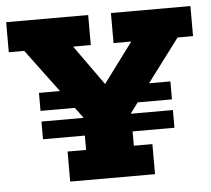

<svg xmlns="http://www.w3.org/2000/svg" viewBox="-46 -632 748 681"><g transform="rotate(-5 328.0 -291.5)"><path d="M94 -259V-323H169L55 -476H0V-583H292V-476H229L354 -301H306L436 -476H373V-583H656V-476H601L486 -323H562V-259H440L413 -223V-190L399 -221H562V-158H413V-107H479V0H177V-107H243V-158H94V-221H256L243 -190V-223L216 -259Z"/></g></svg>

Font: Rokkitt SemiBold ExtraBold
Style: Regular
Weight: 800
Version: Version 3.103